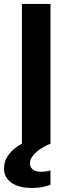

<svg xmlns="http://www.w3.org/2000/svg" viewBox="-48 -727 338 972"><path d="M63 -707H207.5V0H63ZM-27.8 125.5Q-27.8 88.9 -4.6 56.9Q18.6 24.9 63 0H207.5Q158.2 21 130.9 47.4Q103.5 73.7 103.5 100.6Q103.5 120.1 118.7 131.3Q133.8 142.6 161.1 142.6Q173.3 142.6 185.5 140.6Q197.8 138.7 207.5 135.7V208.5Q165 224.6 114.7 224.6Q47.4 224.6 9.8 198Q-27.8 171.4 -27.8 125.5Z"/></svg>

Font: Wanted Sans Std Variable
Style: Regular
Weight: 400
Designer: Original Design by Kil Hyung-jin and Kang Hanbin, Wanted Lab, Inc;
Foundry: Wanted Lab, Inc.
Version: Version 1.003;Glyphs 3.2 (3227)